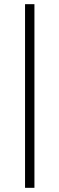

<svg xmlns="http://www.w3.org/2000/svg" viewBox="-20 -720 285 920"><path d="M100 180V-700H145V180Z"/></svg>

Font: Cinzel Decorative
Style: Regular
Weight: 400
Designer: Natanael Gama
Version: Version 1.001;PS 001.001;hotconv 1.0.56;makeotf.lib2.0.21325